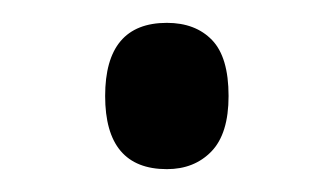

<svg xmlns="http://www.w3.org/2000/svg" viewBox="-20 -134 292 168"><path d="M72 -50Q72 -114 126 -114Q151 -114 165.5 -99Q180 -84 180 -50Q180 -17 165 -1.5Q150 14 126 14Q72 14 72 -50Z"/></svg>

Font: Noto Sans Bengali ExtraCondensed
Style: Regular
Weight: 400
Width: 2
Designer: Jelle Bosma - Monotype Design Team
Foundry: Monotype Imaging Inc.
Version: Version 2.003